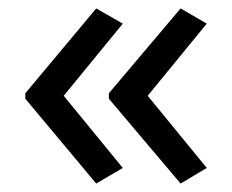

<svg xmlns="http://www.w3.org/2000/svg" viewBox="-20 -491 549 455"><path d="M40 -270 208 -471 271 -435 131 -264 271 -93 208 -56 40 -257ZM238 -270 408 -471 470 -435 330 -264 470 -93 408 -56 238 -257Z"/></svg>

Font: Noto Sans Modi
Style: Regular
Weight: 400
Designer: Monotype Design Team
Foundry: Monotype Imaging Inc.
Version: Version 2.003; ttfautohint (v1.8.4.7-5d5b)